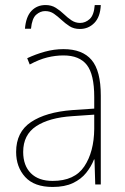

<svg xmlns="http://www.w3.org/2000/svg" viewBox="-20 -825 498 762"><path d="M232 -630Q307 -630 343.5 -587Q380 -544 380 -446V-93H358L355 -192H353Q342 -164 322 -139Q302 -114 269.5 -98.5Q237 -83 189 -83Q116 -83 80 -122.5Q44 -162 44 -222Q44 -301 103 -340.5Q162 -380 266 -388L354 -394V-440Q354 -530 324.5 -567.5Q295 -605 232 -605Q200 -605 167.5 -597Q135 -589 98 -569L88 -594Q122 -610 158.5 -620Q195 -630 232 -630ZM267 -364Q175 -358 123.5 -324Q72 -290 72 -222Q72 -168 102.5 -137.5Q133 -107 189 -107Q276 -107 314.5 -164.5Q353 -222 354 -313V-370ZM79 -711Q83 -759 105 -782Q127 -805 161 -805Q184 -805 201.5 -794Q219 -783 233.5 -769Q248 -755 263.5 -744.5Q279 -734 298 -734Q319 -734 336 -749.5Q353 -765 356 -805H380Q378 -758 354.5 -734Q331 -710 297 -710Q273 -710 256 -721Q239 -732 224 -746Q209 -760 194 -770.5Q179 -781 159 -781Q140 -781 123.5 -766.5Q107 -752 103 -711Z"/></svg>

Font: Noto Sans Kannada UI SemiCondensed Thin
Style: Regular
Weight: 100
Width: 4
Designer: Jelle Bosma - Monotype Design Team
Foundry: Monotype Imaging Inc.
Version: Version 2.005; ttfautohint (v1.8.4.7-5d5b)